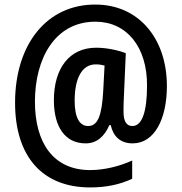

<svg xmlns="http://www.w3.org/2000/svg" viewBox="-20 -739 796 841"><path d="M711 -362C711 -571 587 -719 398 -719C186 -720 46 -546 46 -289C46 -54 165 82 375 82C446 82 506 69 559 44V-36C505 -11 437 6 375 6C213 6 133 -114 133 -294C133 -480 219 -644 398 -644C536 -644 625 -532 624 -364C624 -246 601 -187 560 -187C537 -187 521 -203 521 -250C521 -262 521 -281 522 -300L531 -506C495 -520 445 -530 401 -530C285 -530 216 -441 216 -300C216 -182 266 -111 355 -111C403 -111 437 -140 459 -191H465C476 -141 508 -111 561 -111C656 -111 711 -217 711 -362ZM307 -298C307 -394 338 -457 399 -457C414 -457 427 -455 438 -452L432 -339C426 -234 409 -187 366 -187C330 -187 307 -221 307 -298Z"/></svg>

Font: Noto Sans Arabic Cond SemBd
Style: Regular
Weight: 600
Width: 3
Designer: Monotype Design Team, Nadine Chahine, Nizar Qandah and Khaled Hosny
Foundry: Monotype Imaging Inc.
Version: Version 2.012